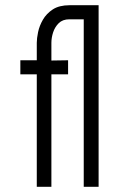

<svg xmlns="http://www.w3.org/2000/svg" viewBox="-20 -716 456 736"><path d="M121 0V-431H58V-485H121V-552Q121 -569 126 -593Q131 -617 144.5 -640.5Q158 -664 182.5 -680Q207 -696 247 -696H358V0H301V-642H246Q220 -642 205 -627Q190 -612 183.5 -591.5Q177 -571 177 -552V-484L241 -485V-431H177V0Z"/></svg>

Font: Stick No Bills Light
Style: Regular
Weight: 300
Version: Version 2.000